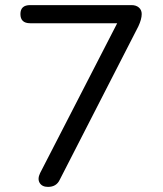

<svg xmlns="http://www.w3.org/2000/svg" viewBox="-20 -725 640 752"><path d="M168 7Q145 7 135.5 -8.5Q126 -24 137 -47L439 -634H98Q60 -634 60 -670Q60 -705 98 -705H495Q513 -705 524 -695.5Q535 -686 535 -670Q535 -650 522 -622L214 -21Q201 7 168 7Z"/></svg>

Font: Nunito
Style: Regular
Weight: 400
Designer: Vernon Adams
Foundry: Vernon Adams
Version: Version 3.602